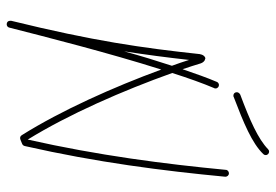

<svg xmlns="http://www.w3.org/2000/svg" viewBox="-142 -618 804 559"><g transform="rotate(90 259.5 -338.0)"><path d="M50 44C55 44 59 41 60 36C86 -66 134 -255 182 -406C233 -267 301 -115 373 0C376 5 381 6 386 4L396 0C402 -2 404 -5 405 -10C452 -217 477 -412 494 -592V-593C494 -598 490 -603 484 -603C479 -603 474 -599 474 -594C457 -416 432 -222 386 -18V-17C312 -137 243 -295 192 -438C207 -485 222 -527 236 -560C237 -561 237 -562 237 -564C237 -570 232 -574 227 -574C223 -574 219 -571 218 -568C206 -540 194 -506 181 -468C175 -486 169 -504 164 -521C162 -526 160 -529 156 -532C151 -534 149 -535 148 -534C146 -534 144 -532 142 -530C139 -526 138 -523 137 -518C119 -351 99 -209 40 31V32C40 32 40 33 40 34C40 40 44 44 50 44ZM129 -298C139 -363 147 -424 154 -487C159 -470 165 -454 171 -437C157 -394 142 -346 129 -298ZM258 -616C259 -616 261 -616 262 -617C338 -646 396 -670 428 -703C430 -705 431 -707 431 -710C431 -716 426 -720 421 -720C418 -720 416 -719 414 -717C384 -688 330 -664 255 -636C251 -634 248 -630 248 -626C248 -620 252 -616 258 -616Z"/></g></svg>

Font: Mistral SingleLine Outline
Style: Regular
Weight: 300
Designer: François Chastanet, Élisa Garzelli, Anais Alves, Morgane Autin
Foundry: institut supérieur des arts et du design Toulouse / isdaT
Version: Version 1.000;Glyphs 3.3 (3337)